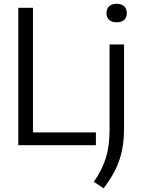

<svg xmlns="http://www.w3.org/2000/svg" viewBox="-20 -782 758 1034"><path d="M78.5 0V-740H157.5V-69H496.5V0ZM485.5 197Q531.5 130 550.8 66.5Q570 3 570 -84.5V-542.5H648V-90Q648 -24 636.8 29.2Q625.5 82.5 601.8 131Q578 179.5 538 232ZM553.5 -711.5Q553.5 -735 567.8 -748.2Q582 -761.5 608.5 -761.5Q634.5 -761.5 648.8 -748.2Q663 -735 663 -711.5Q663 -688 648.8 -675Q634.5 -662 608.5 -662Q582 -662 567.8 -675Q553.5 -688 553.5 -711.5Z"/></svg>

Font: Encode Sans Semi Condensed
Style: Regular
Weight: 400
Width: 4
Designer: Multiple Designers
Foundry: Impallari Type
Version: Version 2.000